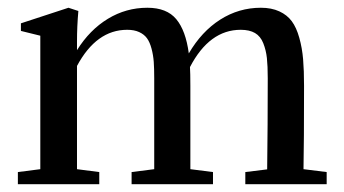

<svg xmlns="http://www.w3.org/2000/svg" viewBox="-20 -473 883 493"><path d="M25.9 0V-31.2L83.5 -38.6V-381.3L33.7 -393.6V-413.1L155.8 -453.1L181.2 -444.8Q177.7 -404.8 177.7 -367.2V-344.2Q210.4 -396.5 257.1 -424.8Q303.7 -453.1 358.4 -453.1Q408.2 -453.1 432.6 -423.8Q457 -394.5 464.8 -335.9Q497.6 -392.1 545.4 -422.6Q593.3 -453.1 649.9 -453.1Q677.2 -453.1 697.3 -443.8Q717.3 -434.6 729.2 -418.5Q741.2 -402.3 748.5 -376Q755.9 -349.6 758.3 -320.8Q760.7 -292 760.7 -252.4Q760.7 -108.4 759.3 -38.6L818.8 -31.2V0H609.9V-31.2L666 -38.1Q667.5 -152.8 667.5 -272Q667.5 -303.7 665.3 -324Q663.1 -344.2 656 -362.1Q648.9 -379.9 634.8 -388.2Q620.6 -396.5 598.1 -396.5Q517.6 -396.5 467.8 -300.8Q468.8 -285.6 468.8 -252.4V-38.6L526.9 -31.2V0H317.9V-31.2L376 -38.6V-272Q376 -296.9 374.8 -314.2Q373.5 -331.5 369.1 -348.1Q364.7 -364.7 357.4 -374.8Q350.1 -384.8 337.4 -390.6Q324.7 -396.5 306.6 -396.5Q227.5 -396.5 177.7 -303.7V-38.6L234.9 -31.2V0Z"/></svg>

Font: Elstob 10pt Medium
Style: Regular
Weight: 500
Designer: Peter S. Baker
Version: Version 1.015